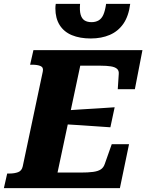

<svg xmlns="http://www.w3.org/2000/svg" viewBox="-52 -968 753 988"><path d="M235 -948Q234 -943 233.5 -937Q233 -931 233 -925Q233 -874 255 -839Q277 -804 318 -787Q359 -770 415 -770Q470 -770 513 -788.5Q556 -807 583 -846Q610 -885 618 -948H494Q489 -913 480 -892.5Q471 -872 455.5 -863Q440 -854 419 -854Q397 -854 383 -863Q369 -872 363 -892.5Q357 -913 360 -948ZM612 -226 565 0H-32L-15 -75H-4Q22 -75 41 -82Q60 -89 65 -112L168 -599Q173 -621 157 -628Q141 -635 114 -635H103L120 -710H681L642 -509H554L559 -586Q561 -604 550.5 -613.5Q540 -623 518.5 -626.5Q497 -630 464 -630H361L244 -80H362Q402 -80 427.5 -83.5Q453 -87 467 -96.5Q481 -106 487 -124L523 -226ZM290 -400Q331 -403 372.5 -405.5Q414 -408 455.5 -410.5Q497 -413 538 -416L516 -313Q476 -316 436 -318.5Q396 -321 355.5 -324Q315 -327 274 -329Z"/></svg>

Font: Roboto Serif
Style: Bold Italic
Weight: 700
Italic angle: -10°
Designer: Greg Gazdowicz
Foundry: Commercial Type
Version: Version 1.008